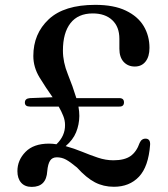

<svg xmlns="http://www.w3.org/2000/svg" viewBox="-20 -738 677 772"><path d="M50 -50Q50 -94 82.5 -127.2Q115 -160.5 177 -160.5Q191.5 -160.5 207 -158Q242 -191.5 241.5 -235.5Q241.5 -254 234.2 -272.2Q227 -290.5 216 -309.5H100.5Q80 -309.5 80 -325.5Q80 -342 100.5 -343.5L191.5 -347Q164.5 -385 139.2 -426.2Q114 -467.5 114 -513Q114 -602.5 176 -660.5Q238 -718.5 363 -718.5Q438 -718.5 486.2 -695.2Q534.5 -672 557.8 -633Q581 -594 581 -545.5Q581 -510.5 565.2 -490.5Q549.5 -470.5 522 -470.5Q494.5 -470.5 477.2 -489.2Q460 -508 460 -542V-582Q460 -630.5 431.2 -657.2Q402.5 -684 353 -684Q294 -684 263.5 -645Q233 -606 233 -534.5Q233 -488 252.8 -439.5Q272.5 -391 287 -343.5H459.5Q478.5 -343.5 478.5 -326.5Q478.5 -309 459.5 -309.5H295.5Q299 -289 299 -271.5Q298.5 -237 286 -206.2Q273.5 -175.5 244 -150.5Q278 -141 310.2 -127.8Q342.5 -114.5 373.8 -104Q405 -93.5 436 -93.5Q480.5 -93.5 504.8 -110.5Q529 -127.5 541.5 -163.5Q549.5 -181.5 567 -180.5Q585 -179 583.5 -155.5Q577 -68 538.8 -27.5Q500.5 13 438 13Q396 13 361.5 -5Q327 -23 289.5 -64.5Q263 -86.5 245.8 -96Q228.5 -105.5 208.5 -105.5Q190 -105.5 181.2 -91.8Q172.5 -78 170 -50Q166.5 13.5 107.5 13.5Q80 13.5 65 -3.5Q50 -20.5 50 -50Z"/></svg>

Font: Fraunces 9pt S050
Style: Regular
Weight: 400
Version: Version 1.000; ttfautohint (v1.8.3)